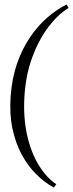

<svg xmlns="http://www.w3.org/2000/svg" viewBox="-20 -723 328 863"><path d="M280 -703 288 -687Q240 -658 197 -601Q154 -544 125 -465.5Q96 -387 90 -292Q84 -197 101.5 -117.5Q119 -38 154 19Q189 76 233 105L222 120Q180 97 143 60.5Q106 24 78 -27.5Q50 -79 36 -145Q22 -211 28 -292Q34 -373 57 -438.5Q80 -504 115 -555.5Q150 -607 192.5 -644Q235 -681 280 -703Z"/></svg>

Font: Ancizar Serif Light
Style: Italic
Weight: 300
Italic angle: -4°
Designer: Cesar Puertas, Viviana Monsalve, Julian Moncada, Julian Prieto, Jose Castro, Felipe Aragon, Mariel Hernandez, Sara Alarc
Version: Version 8.100